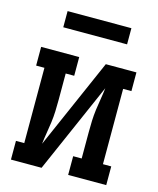

<svg xmlns="http://www.w3.org/2000/svg" viewBox="-109 -795 718 872"><g transform="rotate(15 250.0 -359.0)"><path d="M26 0V-88H65V-442H26V-530H205V-442H165V-318Q165 -291 164 -264.5Q163 -238 159.5 -211.5Q156 -185 151.5 -159Q147 -133 144 -106L330 -530H474V-442H435V-88H474V0H295V-88H335V-212Q335 -239 336 -265.5Q337 -292 340.5 -318.5Q344 -345 348.5 -371Q353 -397 356 -424L170 0ZM100 -642V-718H400V-642Z"/></g></svg>

Font: Iosevka Slab Semibold
Style: Regular
Weight: 600
Monospace: yes
Designer: Belleve Invis
Foundry: Belleve Invis
Version: Version 11.1.1; ttfautohint (v1.8.3)